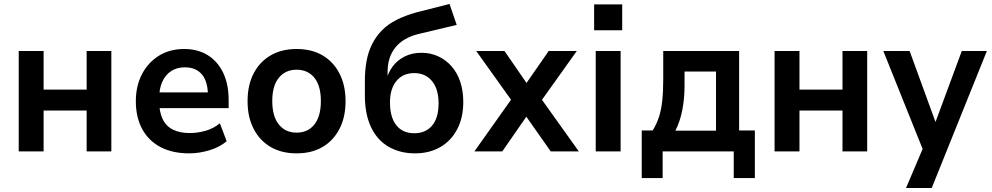

<svg xmlns="http://www.w3.org/2000/svg" viewBox="-20 -760 4980 964"><path d="M74 0V-504H199V-310H415V-504H539V0H415V-205H199V0Z M930 10Q846 10 786 -21.5Q726 -53 694 -112Q662 -171 662 -252Q662 -328 692.5 -387Q723 -446 777.5 -480Q832 -514 905 -514Q973 -514 1023 -483Q1073 -452 1100.5 -394.5Q1128 -337 1128 -257V-217H762V-296H1040L1024 -279Q1024 -350 994 -386Q964 -422 908 -422Q869 -422 840 -403.5Q811 -385 795 -350Q779 -315 779 -265V-255Q779 -199 796.5 -162.5Q814 -126 848.5 -109Q883 -92 933 -92Q971 -92 1011 -103Q1051 -114 1084 -141L1118 -51Q1083 -21 1031.5 -5.5Q980 10 930 10Z M1469 10Q1394 10 1339 -22Q1284 -54 1253.5 -113Q1223 -172 1223 -252Q1223 -333 1253.5 -391.5Q1284 -450 1339 -482Q1394 -514 1469 -514Q1545 -514 1599.5 -482Q1654 -450 1684.5 -391Q1715 -332 1715 -252Q1715 -172 1684.5 -113Q1654 -54 1599.5 -22Q1545 10 1469 10ZM1469 -94Q1526 -94 1558.5 -135Q1591 -176 1591 -253Q1591 -329 1558.5 -369.5Q1526 -410 1469 -410Q1413 -410 1380 -369.5Q1347 -329 1347 -253Q1347 -176 1380 -135Q1413 -94 1469 -94Z M2064 10Q1989 10 1931.5 -23Q1874 -56 1843 -121.5Q1812 -187 1812 -280V-355Q1812 -408 1820.5 -454Q1829 -500 1848 -538Q1867 -576 1897 -607Q1927 -638 1970.5 -660Q2014 -682 2071 -698L2237 -740L2273 -635L2080 -589Q2004 -570 1965 -521.5Q1926 -473 1926 -399V-354H1918Q1928 -394 1951 -425.5Q1974 -457 2011 -476Q2048 -495 2097 -495Q2141 -495 2179.5 -477.5Q2218 -460 2246.5 -428Q2275 -396 2290.5 -350.5Q2306 -305 2306 -248Q2306 -169 2275.5 -111Q2245 -53 2190.5 -21.5Q2136 10 2064 10ZM2060 -91Q2117 -91 2149.5 -129.5Q2182 -168 2182 -241Q2182 -313 2149 -353Q2116 -393 2060 -393Q2003 -393 1970.5 -353.5Q1938 -314 1938 -246Q1938 -171 1970 -131Q2002 -91 2060 -91Z M2362 0 2569 -292 2571 -224 2371 -504H2513L2637 -324H2610L2735 -504H2876L2677 -225L2679 -290L2886 0H2745L2610 -192H2635L2502 0Z M2963 -608V-738H3104V-608ZM2971 0V-504H3096V0Z M3202 134V-105H3257Q3277 -137 3288.5 -172.5Q3300 -208 3305 -254Q3310 -300 3310 -361V-504H3691V-105H3770V134H3664V0H3307V134ZM3371 -104H3575V-401H3417V-330Q3417 -265 3405.5 -206.5Q3394 -148 3371 -104Z M3869 0V-504H3994V-310H4210V-504H4334V0H4210V-205H3994V0Z M4529 184 4628 -49V27L4415 -504H4547L4686 -123H4668L4809 -504H4935L4658 184Z"/></svg>

Font: Nunitoga
Style: Bold
Weight: 700
Designer: Vernon Adams
Foundry: Vernon Adams
Version: Version 1.0